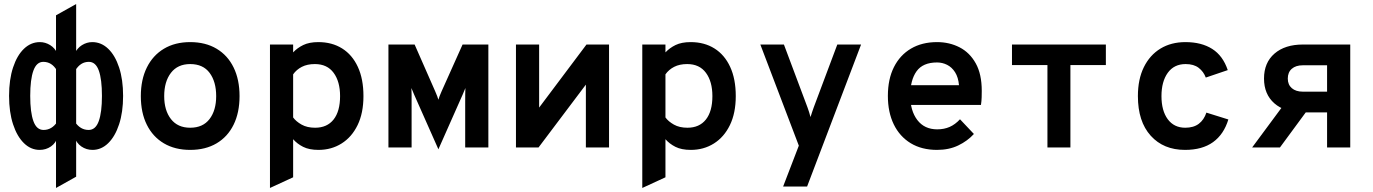

<svg xmlns="http://www.w3.org/2000/svg" viewBox="-20 -732 6816 953"><path d="M177 12Q133 12 98.8 -21.5Q64.5 -55 44.8 -115.2Q25 -175.5 25 -256Q25 -337 44.8 -397Q64.5 -457 99 -490Q133.5 -523 178 -523Q205 -523 229.2 -508Q253.5 -493 267 -463L262 -383Q249.5 -404 232.8 -414.5Q216 -425 195 -425Q161.5 -425 145.8 -381.5Q130 -338 130 -256Q130 -174.5 145.8 -130.8Q161.5 -87 196 -87Q237.5 -87 264 -127L267 -54Q257.5 -22 232.8 -5Q208 12 177 12ZM258 201V-656L358 -712V145ZM439 12Q408.5 12 383.8 -5Q359 -22 349 -54L352 -127Q378.5 -87 420 -87Q454.5 -87 470.2 -130.8Q486 -174.5 486 -256Q486 -338 470.5 -381.5Q455 -425 421 -425Q400 -425 383.5 -414.5Q367 -404 354 -383L349 -463Q362.5 -493 386.8 -508Q411 -523 438 -523Q482.5 -523 517 -490Q551.5 -457 571.2 -397Q591 -337 591 -256Q591 -175.5 571.2 -115.2Q551.5 -55 517.2 -21.5Q483 12 439 12Z M924 12Q848.5 12 793.5 -20.5Q738.5 -53 708.8 -112.8Q679 -172.5 679 -255Q679 -336.5 708.8 -396.8Q738.5 -457 793.5 -490Q848.5 -523 924 -523Q1000 -523 1055 -490.2Q1110 -457.5 1139.5 -397.2Q1169 -337 1169 -255Q1169 -173 1139.5 -113Q1110 -53 1055 -20.5Q1000 12 924 12ZM924 -98Q987 -98 1020 -141Q1053 -184 1053 -255Q1053 -326.5 1020.5 -370.2Q988 -414 924 -414Q862 -414 828.5 -370.5Q795 -327 795 -255Q795 -184 828.5 -141Q862 -98 924 -98Z M1320 201V-511H1435V-472Q1455.5 -494 1485.2 -508.5Q1515 -523 1560 -523Q1628 -523 1678.2 -491.5Q1728.5 -460 1756.2 -400Q1784 -340 1784 -255Q1784 -171 1755 -111.2Q1726 -51.5 1675.5 -19.8Q1625 12 1561 12Q1514.5 12 1484.5 -3.2Q1454.5 -18.5 1435 -41V148ZM1544 -98Q1603.5 -98 1635.8 -138.8Q1668 -179.5 1668 -255Q1668 -327 1636 -370.5Q1604 -414 1543 -414Q1505 -414 1478.2 -400.2Q1451.5 -386.5 1435 -363V-149Q1449.5 -129 1477 -113.5Q1504.5 -98 1544 -98Z M2156 9 2050 -230Q2042 -247.5 2035.8 -262Q2029.5 -276.5 2022 -295Q2023 -279.5 2023 -265.2Q2023 -251 2023 -226V0H1908V-511H2038L2140 -279Q2147 -263.5 2150 -254.8Q2153 -246 2156 -237Q2158.5 -245.5 2161.8 -254.5Q2165 -263.5 2172 -279L2276 -511H2404V0H2289V-226Q2289 -251 2289.2 -265.2Q2289.5 -279.5 2290 -295Q2282.5 -276.5 2276.2 -262Q2270 -247.5 2262 -230Z M2541 0V-511H2656V-198L2891 -511H3003V0H2888V-312L2653 0Z M3168 201V-511H3283V-472Q3303.5 -494 3333.2 -508.5Q3363 -523 3408 -523Q3476 -523 3526.2 -491.5Q3576.5 -460 3604.2 -400Q3632 -340 3632 -255Q3632 -171 3603 -111.2Q3574 -51.5 3523.5 -19.8Q3473 12 3409 12Q3362.5 12 3332.5 -3.2Q3302.5 -18.5 3283 -41V148ZM3392 -98Q3451.5 -98 3483.8 -138.8Q3516 -179.5 3516 -255Q3516 -327 3484 -370.5Q3452 -414 3391 -414Q3353 -414 3326.2 -400.2Q3299.5 -386.5 3283 -363V-149Q3297.5 -129 3325 -113.5Q3352.5 -98 3392 -98Z M3867 194 3945 -9 3754 -511H3871L3988 -199Q3992 -188 3996 -175.5Q4000 -163 4003 -151Q4007 -164 4011 -176Q4015 -188 4019 -199L4136 -511H4254L3986 194Z M4631 12Q4555 12 4500.2 -21.2Q4445.5 -54.5 4416.2 -114.8Q4387 -175 4387 -256Q4387 -339 4417 -398.8Q4447 -458.5 4501.8 -490.8Q4556.5 -523 4631 -523Q4692.5 -523 4743 -497Q4793.5 -471 4823.2 -417.5Q4853 -364 4853 -281Q4853 -267.5 4852.5 -249Q4852 -230.5 4849 -211H4475V-309H4740Q4736.5 -348.5 4720.5 -373.5Q4704.5 -398.5 4681 -410.2Q4657.5 -422 4631 -422Q4560.5 -422 4529.2 -378Q4498 -334 4498 -258Q4498 -182.5 4533.2 -136.2Q4568.5 -90 4632 -90Q4666 -90 4693.5 -102Q4721 -114 4745 -140L4814 -67Q4782 -32 4736.2 -10Q4690.5 12 4631 12Z M5179 0V-409H5003V-511H5469V-409H5293V0Z M5862 12Q5755 12 5691.5 -58.5Q5628 -129 5628 -255Q5628 -338.5 5657.5 -398.5Q5687 -458.5 5740 -490.8Q5793 -523 5864 -523Q5943.5 -523 5996.8 -489.2Q6050 -455.5 6074 -384L5965 -347Q5954 -376.5 5929.8 -395.2Q5905.5 -414 5865 -414Q5807.5 -414 5776.2 -370.5Q5745 -327 5745 -255Q5745 -182.5 5776.2 -140.2Q5807.5 -98 5863 -98Q5904.5 -98 5930.2 -117.5Q5956 -137 5968 -173L6077 -139Q6054.5 -65 6001 -26.5Q5947.5 12 5862 12Z M6567 0V-174H6447Q6357 -174 6305.5 -219Q6254 -264 6254 -342.2Q6254 -421 6306 -466Q6358 -511 6447 -511H6682V0ZM6195 0 6366 -231H6503L6333 0ZM6447 -277H6567V-408H6447Q6411.8 -408 6391.9 -390.6Q6372 -373.2 6372 -342Q6372 -311.6 6392.1 -294.3Q6412.1 -277 6447 -277Z"/></svg>

Font: Overpass Mono Light
Style: Regular
Weight: 300
Monospace: yes
Designer: Delve Withrington, Dave Bailey
Foundry: Delve Fonts LLC
Version: Version 4.000